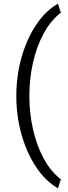

<svg xmlns="http://www.w3.org/2000/svg" viewBox="-20 -814 374 1051"><path d="M140.6 -288.6Q140.6 -196.3 160.2 -108.2Q179.7 -20 218.3 52Q256.8 124 313 167.5L297.4 216.8Q228 176.8 176.8 99.1Q125.5 21.5 97.4 -79.1Q69.3 -179.7 69.3 -288.6Q69.3 -397.5 97.4 -498Q125.5 -598.6 176.8 -676.5Q228 -754.4 297.4 -793.9L313 -744.6Q256.8 -701.2 218.3 -629.4Q179.7 -557.6 160.2 -469.5Q140.6 -381.3 140.6 -288.6Z"/></svg>

Font: Vazirmatn UI NL Light
Style: Regular
Weight: 300
Designer: Saber Rastikerdar
Foundry: Saber Rastikerdar
Version: Version 33.003